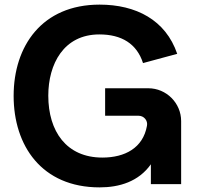

<svg xmlns="http://www.w3.org/2000/svg" viewBox="-20 -797 859 831"><path d="M411 14C160 14 39 -167 39 -382C39 -598 162 -777 411 -777C568 -777 697 -711 747 -564L599 -524C572 -608 506 -648 410 -648C255 -648 189 -519 189 -383C189 -228 268 -115 423 -115C521 -115 599 -157 616 -252C621 -275 603 -296 580 -296H435V-415H622C700 -415 764 -351 764 -273V0H633V-86C580 -11 497 14 411 14Z"/></svg>

Font: Swile Sans
Style: Bold
Weight: 700
Designer: Lord
Foundry: Lord
Version: Version 1.477;FEAKit 1.0